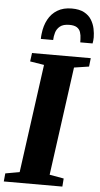

<svg xmlns="http://www.w3.org/2000/svg" viewBox="-76 -1055 569 1094"><g transform="rotate(5 208.5 -508.0)"><path d="M-11 0 -6.5 -46.5 74.5 -61 159.5 -681.5 79 -694.5 85.5 -743H421.5L416 -694.5L331 -681.5L246 -61L327.5 -46.5L324 0ZM289.5 -1015.5Q333 -1015.5 360.5 -1000.8Q388 -986 402.5 -962.2Q417 -938.5 422.5 -912Q428 -885.5 428 -862Q428 -853 427 -844Q426 -835 424.5 -827.5H354Q354 -832 353.8 -836.8Q353.5 -841.5 353.5 -846Q353 -869 347.2 -885.8Q341.5 -902.5 326.8 -912Q312 -921.5 284 -921.5Q248.5 -921.5 230.2 -906.5Q212 -891.5 205.8 -869.8Q199.5 -848 199 -827.5H128.5Q128.5 -835.5 129 -842.5Q129.5 -849.5 130.5 -857Q135.5 -903.5 154.8 -939.2Q174 -975 207.8 -995.2Q241.5 -1015.5 289.5 -1015.5Z"/></g></svg>

Font: Merriweather 36pt Black
Style: Italic
Weight: 900
Italic angle: -7.8°
Version: Version 2.101